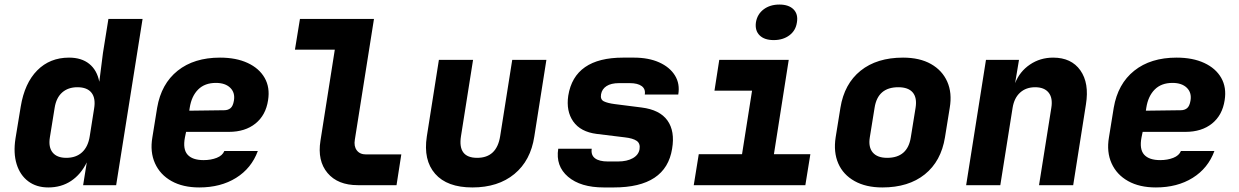

<svg xmlns="http://www.w3.org/2000/svg" viewBox="-20 -813 5440 843"><path d="M192 10Q140 10 104 -17Q68 -44 53 -92.5Q38 -141 48 -205L71 -345Q88 -448 143.5 -504Q199 -560 283 -560Q338 -560 372 -532.5Q406 -505 416 -454L432 -580L456 -730H606L490 0H345L361 -100Q335 -47 292 -18.5Q249 10 192 10ZM271 -120Q314 -120 340.5 -144.5Q367 -169 374 -215L393 -335Q401 -381 382 -405.5Q363 -430 320 -430Q279 -430 253 -407Q227 -384 220 -340L199 -210Q192 -167 211 -143.5Q230 -120 271 -120Z M855 10Q783 10 733 -18Q683 -46 660.5 -96Q638 -146 649 -210L670 -340Q688 -445 760 -502.5Q832 -560 946 -560Q1017 -560 1067.5 -536.5Q1118 -513 1142 -471Q1166 -429 1157 -373Q1147 -307 1101.5 -270.5Q1056 -234 985 -234H797L792 -210Q782 -158 803.5 -134Q825 -110 874 -110Q906 -110 931.5 -120Q957 -130 965 -150H1112Q1084 -74 1016.5 -32Q949 10 855 10ZM811 -327 964 -329Q981 -329 992 -338Q1003 -347 1007 -371Q1013 -406 991 -427.5Q969 -449 928 -449Q879 -449 850 -420Q821 -391 813 -340Z M1551 0Q1463 0 1418 -53.5Q1373 -107 1387 -195L1450 -595H1275L1297 -730H1622L1538 -200Q1533 -171 1546.5 -153Q1560 -135 1587 -135H1742L1721 0Z M2054 10Q1943 10 1890.5 -50Q1838 -110 1854 -214L1907 -550H2057L2004 -215Q1989 -120 2075 -120Q2161 -120 2176 -215L2229 -550H2379L2326 -214Q2310 -108 2238.5 -49Q2167 10 2054 10Z M2631 10Q2529 10 2474 -37Q2419 -84 2431 -160H2578Q2574 -132 2592.5 -118Q2611 -104 2649 -104H2693Q2733 -104 2758.5 -118.5Q2784 -133 2788 -158Q2792 -183 2775.5 -194.5Q2759 -206 2723 -210L2600 -225Q2529 -234 2497 -279.5Q2465 -325 2475 -393Q2502 -560 2716 -560H2763Q2828 -560 2874.5 -539Q2921 -518 2943.5 -481.5Q2966 -445 2958 -398H2811Q2815 -422 2797.5 -435Q2780 -448 2745 -448H2698Q2663 -448 2643 -435Q2623 -422 2619 -399Q2615 -376 2631.5 -368Q2648 -360 2679 -356L2797 -341Q2877 -331 2910.5 -284Q2944 -237 2931 -160Q2904 10 2675 10Z M3026 0 3048 -136H3238L3282 -415H3117L3138 -550H3443L3378 -136H3538L3516 0ZM3377 -637Q3336 -637 3315 -658Q3294 -679 3299 -715Q3305 -751 3333 -772Q3361 -793 3402 -793Q3443 -793 3464 -772Q3485 -751 3479 -715Q3474 -679 3446 -658Q3418 -637 3377 -637Z M3854 10Q3782 10 3732 -18Q3682 -46 3660.5 -95.5Q3639 -145 3649 -210L3670 -340Q3687 -445 3758.5 -502.5Q3830 -560 3945 -560Q4018 -560 4067.5 -532Q4117 -504 4139 -454.5Q4161 -405 4150 -340L4129 -210Q4112 -105 4040.5 -47.5Q3969 10 3854 10ZM3875 -120Q3965 -120 3979 -210L4000 -340Q4007 -384 3987.5 -407Q3968 -430 3924 -430Q3834 -430 3820 -340L3799 -210Q3792 -167 3812 -143.5Q3832 -120 3875 -120Z M4222 0 4309 -550H4454L4437 -448Q4457 -499 4502 -529.5Q4547 -560 4604 -560Q4684 -560 4723.5 -504Q4763 -448 4748 -355L4692 0H4542L4596 -340Q4603 -383 4584 -406.5Q4565 -430 4525 -430Q4485 -430 4459 -406.5Q4433 -383 4426 -340L4372 0Z M5055 10Q4983 10 4933 -18Q4883 -46 4860.5 -96Q4838 -146 4849 -210L4870 -340Q4888 -445 4960 -502.5Q5032 -560 5146 -560Q5217 -560 5267.5 -536.5Q5318 -513 5342 -471Q5366 -429 5357 -373Q5347 -307 5301.5 -270.5Q5256 -234 5185 -234H4997L4992 -210Q4982 -158 5003.5 -134Q5025 -110 5074 -110Q5106 -110 5131.5 -120Q5157 -130 5165 -150H5312Q5284 -74 5216.5 -32Q5149 10 5055 10ZM5011 -327 5164 -329Q5181 -329 5192 -338Q5203 -347 5207 -371Q5213 -406 5191 -427.5Q5169 -449 5128 -449Q5079 -449 5050 -420Q5021 -391 5013 -340Z"/></svg>

Font: JetBrains Mono ExtraBold
Style: Italic
Weight: 800
Italic angle: -9°
Monospace: yes
Designer: Philipp Nurullin, Konstantin Bulenkov
Foundry: JetBrains
Version: Version 2.305; ttfautohint (v1.8.4.7-5d5b)